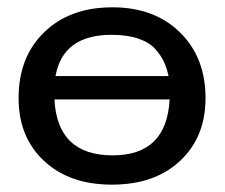

<svg xmlns="http://www.w3.org/2000/svg" viewBox="-20 -500 615 525"><path d="M30.8 -231.9Q30.8 -343.8 100.8 -411.9Q170.9 -480 287.1 -480Q402.3 -480 472.2 -411.4Q542 -342.8 542 -231.9Q542 -125 472.4 -60.1Q402.8 4.9 286.1 4.9Q169.9 4.9 100.3 -60.1Q30.8 -125 30.8 -231.9ZM128.9 -228Q136.7 -75.2 288.1 -75.2Q436 -75.2 443.8 -228ZM131.8 -292H440.9Q436 -314 428.5 -330.6Q420.9 -347.2 405 -365.5Q389.2 -383.8 358.6 -394.3Q328.1 -404.8 285.2 -404.8Q151.9 -404.8 131.8 -292Z"/></svg>

Font: CMU Concrete
Style: Bold
Weight: 700
Version: Version 0.7.0